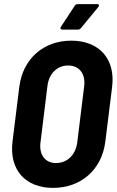

<svg xmlns="http://www.w3.org/2000/svg" viewBox="-20 -906 568 935"><path d="M283 -762H359C365 -762 369 -763 374 -769L458 -871C465 -879 463 -886 453 -886H359C353 -886 347 -883 344 -878L277 -776C272 -768 274 -762 283 -762ZM238 9C375 9 476 -80 493 -217L526 -483C543 -619 463 -708 327 -708C191 -708 91 -619 74 -483L41 -217C24 -80 103 9 238 9ZM253 -112C200 -112 170 -152 177 -211L211 -487C218 -547 258 -587 312 -587C366 -587 397 -547 390 -487L356 -211C348 -152 308 -112 253 -112Z"/></svg>

Font: Barlow Semi Condensed
Style: Bold Italic
Weight: 700
Width: 4
Italic angle: -7°
Designer: Jeremy Tribby
Foundry: Tribby Type
Version: Version 1.422;hotconv 1.0.109;makeotfexe 2.5.65596